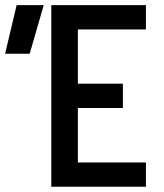

<svg xmlns="http://www.w3.org/2000/svg" viewBox="-20 -713 626 733"><path d="M175.8 0H537.1V-92.8H277.3V-300.8H449.2V-393.6H277.3V-600.6H537.1V-693.4H175.8ZM-0.5 -507.8H93.3L147 -693.4H43.5Z"/></svg>

Font: Cascadia Code PL
Style: Regular
Weight: 400
Monospace: yes
Designer: Aaron Bell
Foundry: Saja Typeworks
Version: Version 2404.023